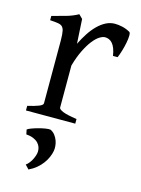

<svg xmlns="http://www.w3.org/2000/svg" viewBox="-110 -533 617 843"><g transform="rotate(15 198.0 -111.0)"><path d="M376 -450.7Q380.4 -447.8 380.1 -433.6Q379.9 -419.4 376.2 -400.9Q372.6 -382.3 366.7 -362.8Q360.8 -343.3 355 -330.1H334Q331.1 -349.6 325.7 -363.3Q320.3 -377 313.2 -385Q306.2 -393.1 297.6 -396.7Q289.1 -400.4 279.8 -400.4Q269 -400.4 254.6 -391.4Q240.2 -382.3 225.1 -363Q210 -343.8 195.1 -313.7Q180.2 -283.7 168.5 -242.2V-50.8Q168.5 -43.5 186.8 -35.6Q205.1 -27.8 251 -21V0H26.9V-21Q59.1 -28.3 77.1 -35.4Q95.2 -42.5 95.2 -50.8V-335Q95.2 -351.1 94.2 -362.1Q93.3 -373 91.8 -379.9Q90.3 -386.7 88.1 -390.6Q85.9 -394.5 84 -397Q80.6 -400.4 76.4 -402.6Q72.3 -404.8 65.7 -406.2Q59.1 -407.7 49.8 -408.4Q40.5 -409.2 26.9 -410.2V-429.7Q58.6 -438 89.1 -446.5Q119.6 -455.1 144 -468.8L161.1 -451.7L167.5 -340.8Q180.7 -367.7 196 -391.1Q211.4 -414.6 229 -431.9Q246.6 -449.2 265.9 -459Q285.2 -468.8 306.2 -468.8Q321.8 -468.8 339.8 -464.8Q357.9 -460.9 376 -450.7ZM190.9 140.6Q188.5 154.3 181.9 169.4Q175.3 184.6 164.8 198.7Q154.3 212.9 139.2 225.6Q124 238.3 104.5 247.6L87.4 229.5Q93.8 225.6 100.3 217.5Q106.9 209.5 112.1 200Q117.2 190.4 120.6 180.4Q124 170.4 124.5 162.1Q125 151.4 121.6 141.1Q118.2 130.9 109.9 122.3Q101.6 113.8 88.1 108.2Q74.7 102.5 55.7 101.1L51.3 80.1Q55.7 76.2 69.3 71Q83 65.9 99.1 61.5Q115.2 57.1 130.4 54.7Q145.5 52.2 153.3 53.7Q165.5 59.6 173.8 70.3Q182.1 81.1 186.5 93.3Q190.9 105.5 191.9 117.9Q192.9 130.4 190.9 140.6Z"/></g></svg>

Font: Gentium
Style: Regular
Weight: 400
Designer: J. Victor Gaultney
Version: Version 1.03; 2011; OFL 1.1 release